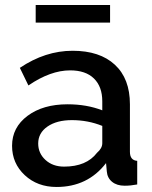

<svg xmlns="http://www.w3.org/2000/svg" viewBox="-20 -734 604 764"><path d="M205 10Q129 10 78.5 -37Q28 -84 28 -154Q28 -227 89.5 -273Q151 -319 249 -319Q325 -319 387 -295V-331Q387 -389 354 -421.5Q321 -454 259 -454Q181 -454 93 -394L59 -464Q160 -532 269 -532Q377 -532 437 -476.5Q497 -421 497 -319V-130Q497 -96 526 -94V0Q500 5 476 5Q445 5 426 -10.5Q407 -26 405 -52L402 -85Q329 10 205 10ZM235 -71Q324 -71 366 -126Q387 -144 387 -164V-233Q330 -256 266 -256Q206 -256 169 -230.5Q132 -205 132 -163Q132 -124 161 -97.5Q190 -71 235 -71ZM418 -644H122V-714H418Z"/></svg>

Font: Raleway
Style: Regular
Weight: 600
Designer: Matt McInerney, Pablo Impallari, Rodrigo Fuenzalida
Foundry: Matt McInerney, Pablo Impallari, Rodrigo Fuenzalida
Version: Version 1.000;PS 001.001;hotconv 1.0.56; ttfautohint (v1.5)